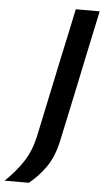

<svg xmlns="http://www.w3.org/2000/svg" viewBox="-139 -750 512 944"><g transform="rotate(5 117.0 -278.0)"><path d="M-79.5 157Q-26.5 107 9 52.8Q44.5 -1.5 60 -72L106 -289.5L145 -474Q160 -542 171.8 -598Q183.5 -654 196 -713H314Q301.5 -654 289.5 -598.2Q277.5 -542.5 263 -473L228.5 -309Q214.5 -243.5 201.5 -182.5Q188.5 -121.5 176 -63Q158.5 19 121.2 70.8Q84 122.5 40 157Z"/></g></svg>

Font: Commissioner Medium
Style: Italic
Weight: 500
Italic angle: -12°
Designer: Kostas Bartsokas
Foundry: Kostas Bartsokas
Version: Version 1.000; ttfautohint (v1.8.3)